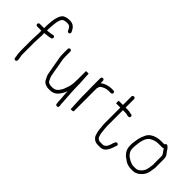

<svg xmlns="http://www.w3.org/2000/svg" viewBox="12 -1374 2116 2116"><g transform="rotate(45 1070.5 -316.0)"><path d="M70 -399H135V-392C135 -382.7 135.3 -373.7 136 -365C136 -328.6 131 -289.6 131 -252V-85C131 -66.4 132.4 -46.6 134 -31C135.7 -22.4 141 -2.7 141 8V15C141 26.4 150.9 36 162 36C173.1 36 182 26.4 182 15V8C182 1.3 181 -7 179 -17C173.6 -36.9 172 -59 172 -84V-252C172 -290.4 177 -329.5 177 -367C176.3 -375 176 -383.3 176 -392C176 -395.3 176.3 -399 177 -403H178C191.7 -404.5 210.4 -406.9 224 -408C243.5 -409.8 255.4 -413.3 272 -417C297.3 -426.5 285.4 -463.3 260 -457C237.3 -449.4 206 -448 178 -444V-469C178 -476.3 178.3 -484 179 -492C183.3 -547.5 186 -607.3 212 -642C223.6 -656.5 252.7 -661 278 -661C280.7 -661 283.7 -660.7 287 -660C315.4 -660 330 -637.4 339 -617L344 -605C346 -600.3 349.7 -597 355 -595C374.1 -587.8 388.4 -605.1 382 -622L377 -633C359.7 -670.4 331.8 -702 278 -702C250.1 -702 222.7 -696.3 204 -687C175.5 -673.7 163.5 -642.8 154 -611L149 -591C143.3 -568.3 141.9 -546 140 -521L138 -495C137.3 -486.3 137 -477.7 137 -469V-440H70C59.2 -440 50 -430.5 50 -419.5C50 -408.5 59.2 -399 70 -399Z M483 -462V-383C483 -330 494.9 -299.7 501 -251C508.3 -207.5 517.1 -158.9 525 -117C529.9 -92.6 536.6 -84.4 545 -66C555.8 -38 572.6 -16.7 604 -8L628 -2C634 -1.3 640.3 -1 647 -1H664C728.7 -1 758.8 -36.7 785 -76C795.6 -91.9 804.1 -113.2 812 -133C812 -77.4 820 -39.9 820 7C820 20.8 822.1 31.6 824 43V51C826.9 77.4 868.3 75.3 865 49V41C863.8 28.7 861 21 861 7C861 -0.3 860.7 -9 860 -19C853.9 -97.8 847 -199.1 847 -283C846.3 -289 846 -295.7 846 -303C844.4 -343.4 839 -388.9 839 -427V-430C839 -432.7 832 -433.7 818 -433C804.7 -433.7 798 -432.7 798 -430V-298C798 -291.3 797.7 -284 797 -276C797 -240.2 792.4 -205.2 783 -177C773.5 -151 764.6 -118.8 750 -98C732.6 -68.9 710.4 -42 664 -42H647C633.3 -42 629.3 -43.7 615 -47C595 -53 590.1 -64.2 582 -82C575.4 -99.1 569.4 -105 565 -124C557.8 -167.1 547.8 -212.3 542 -257C534.7 -302.6 524 -333.4 524 -383V-462C524 -472.8 514.5 -483 503.5 -483C492.5 -483 483 -472.8 483 -462Z M965 -488V-365C965 -339.1 967 -310 967 -283V-202C967 -171.3 971 -136.9 971 -108C971 -93.9 974 -61.9 974 -51C974 -44 975 -25 975 -18C975 -16 978.5 -15 985.5 -15C993.9 -15 1016 -17.1 1016 -24V-383C1019.7 -397.7 1024.7 -411.7 1034 -421C1055 -438.5 1091.6 -454 1128 -454H1163C1173.8 -454 1184 -463.5 1184 -474.5C1184 -485.5 1173.8 -495 1163 -495H1129C1119 -495 1109.7 -494 1101 -492C1064.6 -485.4 1028.6 -471.1 1006 -451V-488C1006 -499.7 997 -509 985.5 -509C974 -509 965 -499.7 965 -488Z M1350 -588V-456H1286C1283.3 -456 1282.3 -449.3 1283 -436C1282.3 -422 1283.3 -415 1286 -415H1350V-167C1350 -147.4 1353.5 -127.4 1355 -110L1357 -86C1359.8 -70.7 1360.1 -56.1 1364 -42C1372.4 -14 1376.8 8.9 1397 26C1415 42.4 1434.1 52 1467 52H1501C1559 52 1583.5 4.9 1601 -36C1608.1 -52.5 1610.7 -71.4 1619 -86C1625.3 -97.1 1618.6 -108.7 1610.5 -113C1587.4 -125.3 1575.8 -94.4 1571 -80L1567 -64C1565.7 -58.7 1564 -54.3 1562 -51C1556.7 -35 1548.6 -15.1 1536 -5C1526.2 3.2 1518.1 11 1501 11H1468C1445.7 11 1436 7 1424 -5C1414.5 -12.9 1413.7 -16.2 1410 -31C1405.3 -45 1401.6 -54.8 1400 -69L1398 -91C1395.7 -116.5 1391 -140.3 1391 -167V-415H1425C1429 -415 1434.7 -414.7 1442 -414C1456.3 -414 1465 -405.9 1478 -407H1485C1512 -410.4 1509.1 -448 1482 -448H1475C1474.3 -447.3 1473.3 -447.7 1472 -449C1461.2 -453.9 1440.5 -456 1425 -456H1391V-588C1391 -598.8 1381.5 -608 1370.5 -608C1359.5 -608 1350 -598.8 1350 -588Z M1981 -472H1931C1854.1 -472 1780.9 -439.4 1760 -382C1748.9 -359.8 1740.6 -337.9 1734 -310C1727.7 -272.4 1721 -241.9 1721 -199C1721 -150.6 1735.1 -120.8 1758 -95C1762.7 -91 1766.7 -86.7 1770 -82C1779.4 -71.5 1789.4 -66.7 1801 -59C1826.9 -36.8 1863.7 -19 1910 -19H1944C1950 -19 1956.3 -19.7 1963 -21C1989.8 -29 2010.2 -39.2 2029 -58C2054.9 -80.2 2073.4 -111.9 2081 -150L2083 -166C2086.3 -179.1 2092 -215.1 2092 -231C2091.3 -235 2091 -239 2091 -243V-355C2091 -385.5 2078.4 -407.7 2063 -425C2047.6 -442.6 2042 -461.2 2024 -476L2015 -484C2003.1 -495.9 1983.2 -487.5 1981 -472ZM2004 -438C2009.2 -432.8 2012.8 -425.6 2017 -419C2028.4 -399.9 2050 -385 2050 -355V-243C2050 -238.3 2050.3 -233.7 2051 -229C2051 -226.3 2050.3 -220.7 2049 -212C2044.7 -190.6 2044.9 -175.4 2040 -156C2040 -152 2038.7 -147 2036 -141C2029.3 -121 2017.5 -101.9 2002 -88C1986.4 -75.2 1968.9 -60 1944 -60H1910C1889.2 -60 1881.3 -62.4 1866 -70C1849.1 -76.2 1838.1 -81.3 1826 -91C1818.6 -96.6 1807.6 -100.5 1802 -108C1797.3 -113.3 1792.3 -118.7 1787 -124C1771.1 -143.1 1762 -162.7 1762 -199C1762 -207.7 1762.3 -216.3 1763 -225C1768.4 -294.9 1782.1 -382.1 1836 -406C1862.7 -420.5 1890.2 -431 1931 -431H1989C1994.3 -431 1999.3 -433.3 2004 -438Z"/></g></svg>

Font: HoneyBee
Style: SeLit
Weight: 300
Foundry: Cannot Into Space Fonts
Version: Version 0.89